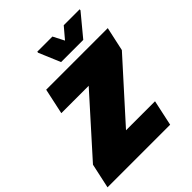

<svg xmlns="http://www.w3.org/2000/svg" viewBox="-264 -1033 1175 1175"><g transform="rotate(-45 323.0 -445.5)"><path d="M-22 0 13 -161 336 -521H99L135 -688H668L634 -532L305 -167H556L520 0ZM319 -743 260 -883 261 -891H392L429 -819L490 -891H628L627 -883L511 -743Z"/></g></svg>

Font: Saira Thin Black
Style: Italic
Weight: 900
Italic angle: -12°
Version: Version 1.101